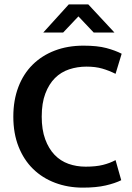

<svg xmlns="http://www.w3.org/2000/svg" viewBox="-20 -849 606 879"><path d="M372 -86Q419 -86 451 -94Q483 -102 509 -116L535 -24Q507 -10 464 0Q421 10 359 10Q291 10 232.5 -12Q174 -34 131.5 -75.5Q89 -117 65 -177.5Q41 -238 41 -315Q41 -390 64 -450.5Q87 -511 129.5 -553Q172 -595 231 -617.5Q290 -640 362 -640Q426 -640 467 -629Q508 -618 537 -603L509 -511Q479 -526 448 -535Q417 -544 376 -544Q334 -544 296.5 -531.5Q259 -519 231.5 -491.5Q204 -464 187.5 -420.5Q171 -377 171 -315Q171 -255 187 -211.5Q203 -168 230 -140Q257 -112 293.5 -99Q330 -86 372 -86ZM295 -829H384L504 -700H409L339 -774L269 -700H178Z"/></svg>

Font: Mukta Malar SemiBold
Style: Regular
Weight: 600
Designer: Aadarsh Rajan, Girish Dalvi, Yashodeep Gholap
Foundry: Ek Type
Version: Version 2.538;PS 1.000;hotconv 16.6.51;makeotf.lib2.5.65220;